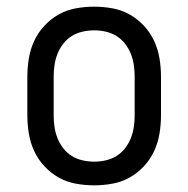

<svg xmlns="http://www.w3.org/2000/svg" viewBox="-20 -548 565 576"><path d="M262 8Q235 8 207.5 3Q180 -2 156 -15.5Q132 -29 113 -49.5Q94 -70 82.5 -95Q71 -120 66.5 -147.5Q62 -175 62 -202V-318Q62 -345 66.5 -372.5Q71 -400 82.5 -425Q94 -450 113 -470.5Q132 -491 156 -504.5Q180 -518 207.5 -523Q235 -528 262 -528Q290 -528 317.5 -523Q345 -518 369 -504.5Q393 -491 412 -470.5Q431 -450 442.5 -425Q454 -400 458.5 -372.5Q463 -345 463 -318V-202Q463 -175 458.5 -147.5Q454 -120 442.5 -95Q431 -70 412 -49.5Q393 -29 369 -15.5Q345 -2 317.5 3Q290 8 262 8ZM263 -63Q280 -63 297.5 -67Q315 -71 329.5 -80Q344 -89 355 -103Q366 -117 372.5 -133.5Q379 -150 381.5 -167.5Q384 -185 384 -202V-318Q384 -335 381.5 -352.5Q379 -370 372.5 -386.5Q366 -403 355 -417Q344 -431 329.5 -440Q315 -449 297.5 -453Q280 -457 263 -457Q245 -457 227.5 -453Q210 -449 195.5 -440Q181 -431 170 -417Q159 -403 152.5 -386.5Q146 -370 143.5 -352.5Q141 -335 141 -318V-202Q141 -185 143.5 -167.5Q146 -150 152.5 -133.5Q159 -117 170 -103Q181 -89 195.5 -80Q210 -71 227.5 -67Q245 -63 263 -63Z"/></svg>

Font: Iosevka Pride
Style: Regular
Weight: 400
Monospace: yes
Designer: Belleve Invis
Foundry: Belleve Invis
Version: Version 30.3.1; ttfautohint (v1.8.4)